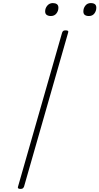

<svg xmlns="http://www.w3.org/2000/svg" viewBox="-20 -1212 645 1246"><path d="M112 14Q102 14 98 10Q94 6 97 -1L383 -1000Q386 -1008 390.5 -1011.5Q395 -1015 406 -1015Q417 -1015 421 -1011.5Q425 -1008 422 -1000L136 -1Q133 6 128.5 10Q124 14 112 14ZM310 -1108Q294 -1108 283.5 -1115Q273 -1122 273 -1138Q273 -1159 287 -1175.5Q301 -1192 323 -1192Q339 -1192 349 -1185Q359 -1178 359 -1162Q359 -1141 346 -1124.5Q333 -1108 310 -1108ZM557 -1108Q540 -1108 530.5 -1115Q521 -1122 521 -1138Q521 -1159 534 -1175.5Q547 -1192 569 -1192Q586 -1192 595.5 -1185Q605 -1178 605 -1162Q605 -1141 592.5 -1124.5Q580 -1108 557 -1108Z"/></svg>

Font: Playwrite AU QLD Thin
Style: Regular
Weight: 250
Designer: Veronika Burian, José Scaglione
Foundry: TypeTogether
Version: Version 1.002